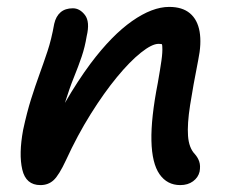

<svg xmlns="http://www.w3.org/2000/svg" viewBox="-20 -527 672 556"><path d="M502 9Q464 9 442 -22.5Q420 -54 418.5 -119.5Q417 -185 437 -287Q444 -327 447.5 -351.5Q451 -376 450 -391Q450 -395 449 -399Q444 -400 439 -400Q420 -400 388 -374.5Q356 -349 318.5 -303.5Q281 -258 242.5 -196.5Q204 -135 171 -63Q151 -20 135.5 -5.5Q120 9 97 9Q55 9 44.5 -36Q34 -81 47 -151Q58 -202 70 -240Q82 -278 94 -311Q106 -344 117.5 -378.5Q129 -413 137 -458Q142 -480 155.5 -491.5Q169 -503 191 -503Q211 -503 226 -483.5Q241 -464 231 -422Q226 -391 216.5 -363Q207 -335 194 -303Q181 -271 168 -229Q205 -293 243 -344Q304 -425 362.5 -466Q421 -507 470 -507Q508 -507 530 -488.5Q552 -470 558 -435.5Q564 -401 554 -353Q539 -277 530.5 -222.5Q522 -168 524.5 -133.5Q527 -99 544 -81Q553 -71 557 -59Q561 -47 558 -30Q554 -13 539 -2Q524 9 502 9Z"/></svg>

Font: Shantell Sans Light Medium
Style: Italic
Weight: 500
Italic angle: -11°
Version: Version 1.011;[c5ecc13dd]